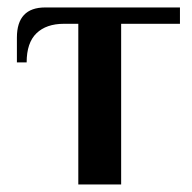

<svg xmlns="http://www.w3.org/2000/svg" viewBox="-20 -490 510 510"><path d="M188 0V-426.8H149.9Q103 -426.8 76.9 -401.6Q50.8 -376.5 50.8 -324.2H24.9V-390.1Q24.9 -470.2 100.1 -470.2H458V-426.8H301.8V0Z"/></svg>

Font: El Messiri SemiBold
Style: Regular
Weight: 600
Designer: Mohamed Gaber
Foundry: Kief Type Foundry
Version: Version 2.007;PS 002.007;hotconv 1.0.88;makeotf.lib2.5.64775